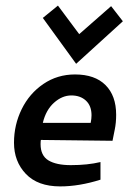

<svg xmlns="http://www.w3.org/2000/svg" viewBox="-20 -656 464 686"><path d="M30 0ZM30 -146Q30 -79 72.5 -34.5Q115 10 195 10Q263 10 339 -14V-77Q293 -66 233 -66Q181 -66 153 -83Q125 -100 125 -141Q125 -151 126 -156L382 -153L390 -193Q395 -217 395 -246Q395 -314 357 -352Q319 -390 248 -390Q185 -390 135 -356Q85 -322 57.5 -266Q30 -210 30 -146ZM307 -244Q307 -232 304 -217H133Q144 -263 173 -289Q202 -315 235 -315Q267 -315 287 -296.5Q307 -278 307 -244ZM187 -636 133 -592 252 -428 419 -580 377 -634 263 -534Z"/></svg>

Font: Cambay Devanagari
Style: Bold Italic
Weight: 700
Designer: Pooja Saxena
Foundry: Pooja Saxena
Version: Version 1.005;PS 001.005;hotconv 1.0.70;makeotf.lib2.5.58329